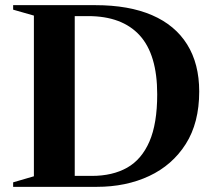

<svg xmlns="http://www.w3.org/2000/svg" viewBox="-20 -725 834 745"><path d="M590 -359Q590 -513.5 521.8 -588Q453.5 -662.5 322 -662.5H192L183.5 -705H350Q480 -705 569.8 -666.2Q659.5 -627.5 706.2 -552.5Q753 -477.5 753 -370Q753 -248.5 700.8 -166.2Q648.5 -84 558.8 -42Q469 0 355.5 0H183.5L192 -42.5H336.5Q416.5 -42.5 473 -74.2Q529.5 -106 559.8 -175.8Q590 -245.5 590 -359ZM31 0V-17.5L111.5 -41V-664.5L31 -687.5V-705H270V0Z"/></svg>

Font: Newsreader 60pt SemiBold
Style: Regular
Weight: 600
Designer: Hugues Gentile
Foundry: Production Type
Version: Version 1.003